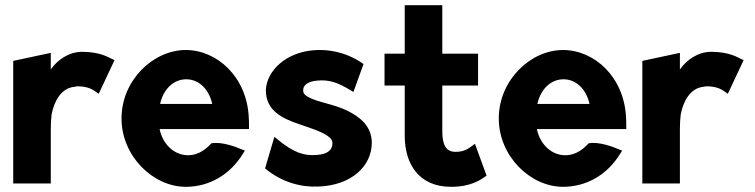

<svg xmlns="http://www.w3.org/2000/svg" viewBox="-20 -698 2914 741"><path d="M422 -466 413 -470C401 -475 369 -498 297 -498C245 -498 201 -466 176 -430V-494L31 -463V10H176V-201C176 -220 177 -237 179 -255C188 -305 215 -358 267 -363C270 -363 275 -365 278 -365C324 -365 342 -349 351 -343L361 -336Z M596 -200H941V-210C941 -222 941 -235 940 -247C932 -401 818 -505 697 -505C571 -505 449 -388 449 -241C449 -95 571 23 697 23C785 23 867 -21 919 -107L925 -117L914 -121C891 -131 837 -152 796 -145C765 -111 733 -97 700 -99C648 -102 607 -145 596 -200ZM799 -297H598C609 -349 646 -392 699 -392C748 -392 787 -353 799 -297Z M1003 -48C1068 6 1142 25 1208 22C1334 18 1415 -55 1415 -148C1414 -211 1370 -246 1322 -270C1268 -297 1204 -303 1167 -325C1154 -333 1150 -339 1150 -350C1150 -370 1169 -384 1205 -387C1248 -391 1282 -381 1334 -349L1344 -343L1383 -451L1377 -455C1313 -498 1245 -509 1189 -504C1082 -495 1009 -424 1006 -350C1006 -271 1069 -241 1134 -219C1176 -204 1215 -193 1242 -175C1255 -166 1263 -159 1263 -144C1263 -118 1241 -102 1202 -100C1154 -96 1114 -108 1050 -161L1039 -170Z M1858 -20 1813 -143 1802 -135C1786 -123 1770 -112 1738 -112C1703 -112 1687 -136 1687 -191V-368H1825V-491H1687V-678H1542V-491H1464V-368H1542V-171C1543 -67 1595 23 1721 23C1798 23 1835 -4 1858 -20Z M2052 -200H2397V-210C2397 -222 2397 -235 2396 -247C2388 -401 2274 -505 2153 -505C2027 -505 1905 -388 1905 -241C1905 -95 2027 23 2153 23C2241 23 2323 -21 2375 -107L2381 -117L2370 -121C2347 -131 2293 -152 2252 -145C2221 -111 2189 -97 2156 -99C2104 -102 2063 -145 2052 -200ZM2255 -297H2054C2065 -349 2102 -392 2155 -392C2204 -392 2243 -353 2255 -297Z M2850 -466 2841 -470C2829 -475 2797 -498 2725 -498C2673 -498 2629 -466 2604 -430V-494L2459 -463V10H2604V-201C2604 -220 2605 -237 2607 -255C2616 -305 2643 -358 2695 -363C2698 -363 2703 -365 2706 -365C2752 -365 2770 -349 2779 -343L2789 -336Z"/></svg>

Font: Bluebird
Style: SfBdNrw
Weight: 700
Designer: Jasper
Foundry: Cannot Into Space Fonts
Version: Version 0.98